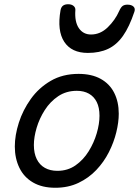

<svg xmlns="http://www.w3.org/2000/svg" viewBox="-20 -868 657 907"><path d="M241 19Q179 19 136 -6Q93 -31 71.5 -75.5Q50 -120 50 -176Q50 -229 69 -288.5Q88 -348 125.5 -400.5Q163 -453 219.5 -486Q276 -519 351 -519Q413 -519 455.5 -495.5Q498 -472 519.5 -429.5Q541 -387 541 -331Q541 -291 529.5 -243.5Q518 -196 494.5 -149.5Q471 -103 435 -65Q399 -27 350.5 -4Q302 19 241 19ZM251 -61Q300 -61 337 -87Q374 -113 399 -153.5Q424 -194 437 -238.5Q450 -283 450 -321Q450 -360 437 -386Q424 -412 400 -425.5Q376 -439 343 -439Q293 -439 255 -413.5Q217 -388 191.5 -348Q166 -308 153 -264Q140 -220 140 -183Q140 -144 153.5 -116.5Q167 -89 192 -75Q217 -61 251 -61ZM395 -618Q318 -618 283.5 -670.5Q249 -723 266 -820Q269 -835 278 -841.5Q287 -848 302 -848Q318 -848 327.5 -840Q337 -832 336 -820Q332 -765 352.5 -735Q373 -705 410 -705Q454 -705 489 -739Q524 -773 543 -816Q551 -834 559.5 -840Q568 -846 582 -846Q601 -846 610.5 -837Q620 -828 615 -813Q591 -741 561 -698.5Q531 -656 490.5 -637Q450 -618 395 -618Z"/></svg>

Font: Playwrite NL
Style: Regular
Weight: 400
Designer: Veronika Burian, José Scaglione
Foundry: TypeTogether
Version: Version 1.002